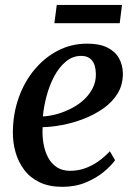

<svg xmlns="http://www.w3.org/2000/svg" viewBox="-20 -730 533 761"><path d="M436 -95Q422 -74.5 392.5 -49.8Q363 -25 321 -7.2Q279 10.5 227 10.5Q174.5 10.5 137 -7.5Q99.5 -25.5 76 -56.8Q52.5 -88 41.5 -126.8Q30.5 -165.5 31 -207Q31.5 -278.5 53.8 -341.8Q76 -405 116 -453.2Q156 -501.5 209.2 -529.2Q262.5 -557 325.5 -557Q374 -557 405 -541.8Q436 -526.5 451.2 -499.8Q466.5 -473 467 -439.5Q467.5 -394 446 -359.2Q424.5 -324.5 389 -299.8Q353.5 -275 311.2 -258.8Q269 -242.5 226.2 -234.5Q183.5 -226.5 149 -226Q147 -192.5 152.2 -161.8Q157.5 -131 170.2 -106.5Q183 -82 204.8 -67.5Q226.5 -53 258 -53Q289 -53 317 -63Q345 -73 369.8 -90.5Q394.5 -108 415.5 -130.5ZM302 -508.5Q268 -508.5 241.2 -486.2Q214.5 -464 195.2 -428Q176 -392 164.8 -350Q153.5 -308 150 -268.5Q178.5 -270 208 -278.5Q237.5 -287 265 -301.5Q292.5 -316 314 -336.2Q335.5 -356.5 348 -381.8Q360.5 -407 360 -436.5Q359.5 -472.5 344.5 -490.5Q329.5 -508.5 302 -508.5ZM205 -710.5H463.5L454.5 -638H195.5Z"/></svg>

Font: Merriweather 48pt Medium
Style: Italic
Weight: 500
Italic angle: -7.8°
Version: Version 2.101